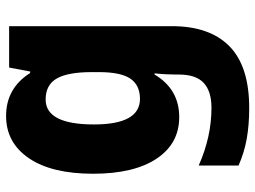

<svg xmlns="http://www.w3.org/2000/svg" viewBox="-124 -475 839 631"><g transform="rotate(-90 295.5 -159.5)"><path d="M230 -559Q321 -559 371 -480H376L389 -549H525V-14Q525 110 459 175Q393 240 256 240Q201 240 155.5 232Q110 224 67 205V74Q161 116 257 116Q311 116 338.5 90.5Q366 65 366 9V0Q366 -16 367 -35Q368 -54 370 -71H366Q318 10 226 10Q139 10 89.5 -64.5Q40 -139 40 -273Q40 -409 91 -484Q142 -559 230 -559ZM284 -429Q202 -429 202 -270Q202 -119 286 -119Q331 -119 352.5 -150.5Q374 -182 374 -254V-277Q374 -356 353 -392.5Q332 -429 284 -429Z"/></g></svg>

Font: Noto Sans Malayalam SemiCondensed ExtraBold
Style: Regular
Weight: 800
Width: 4
Designer: Jelle Bosma - Monotype Design Team
Foundry: Monotype Imaging Inc.
Version: Version 2.104; ttfautohint (v1.8.4.7-5d5b)